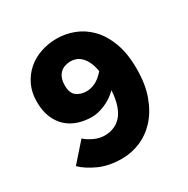

<svg xmlns="http://www.w3.org/2000/svg" viewBox="-152 -779 903 924"><g transform="rotate(-30 300.0 -317.0)"><path d="M282 -354Q307 -354 332 -366.5Q357 -379 382 -408Q376 -442 365 -463.5Q354 -485 340.5 -497Q327 -509 313 -513.5Q299 -518 286 -518Q271 -518 256 -513.5Q241 -509 229.5 -499Q218 -489 211 -472Q204 -455 204 -430Q204 -388 226.5 -371Q249 -354 282 -354ZM268 12Q196 12 142.5 -12Q89 -36 56 -68L146 -170Q164 -153 193 -139.5Q222 -126 252 -126Q277 -126 300.5 -135Q324 -144 342.5 -164Q361 -184 372.5 -217.5Q384 -251 387 -299Q355 -267 315 -250.5Q275 -234 244 -234Q203 -234 167.5 -245.5Q132 -257 105.5 -281Q79 -305 63.5 -342Q48 -379 48 -430Q48 -481 67 -521Q86 -561 118 -589Q150 -617 192.5 -631.5Q235 -646 282 -646Q330 -646 376.5 -628.5Q423 -611 460.5 -573Q498 -535 521 -474.5Q544 -414 544 -328Q544 -242 520.5 -178Q497 -114 458.5 -72Q420 -30 370.5 -9Q321 12 268 12Z"/></g></svg>

Font: Source Code Pro Black
Style: Regular
Weight: 900
Monospace: yes
Designer: Paul D. Hunt, Teo Tuominen
Foundry: Adobe Systems Incorporated
Version: Version 2.030;PS 1.000;hotconv 16.6.51;makeotf.lib2.5.65220